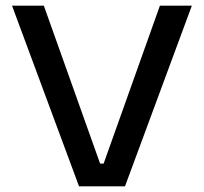

<svg xmlns="http://www.w3.org/2000/svg" viewBox="-20 -659 720 679"><path d="M259.5 0 22.5 -639H135L334 -80.5H346.5L545.5 -639H658.5L422 0Z"/></svg>

Font: Anek Gujarati SemiExpanded Medium
Style: Regular
Weight: 500
Width: 6
Designer: Mrunmayee Ghaisas (Gujarati), Yesha Goshar (Latin)
Foundry: Ek Type
Version: Version 1.003